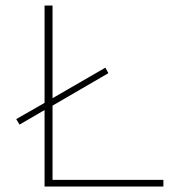

<svg xmlns="http://www.w3.org/2000/svg" viewBox="-20 -678 642 698"><path d="M574 -24V0H142V-278L51 -225L39 -245L142 -304V-658H171V-321L363 -432L374 -412L171 -294V-24Z"/></svg>

Font: Ysabeau SC Extralight
Style: Regular
Weight: 200
Designer: Christian Thalmann (Catharsis Fonts)
Version: Version 0.003